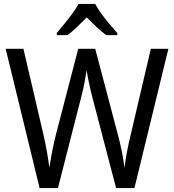

<svg xmlns="http://www.w3.org/2000/svg" viewBox="-20 -964 893 984"><path d="M843 -714 669 0H575L454 -463Q445 -497 436.5 -537Q428 -577 424 -604Q421 -583 413.5 -543Q406 -503 395 -462L277 0H183L9 -714H100L202 -277Q224 -179 233 -104Q239 -145 248 -191Q257 -237 268 -280L381 -714H468L583 -278Q595 -234 604 -189.5Q613 -145 618 -104Q623 -145 631.5 -189.5Q640 -234 651 -278L753 -714ZM468 -944Q479 -922 499 -894.5Q519 -867 541 -841Q563 -815 581 -795V-784H525Q501 -801 475.5 -825Q450 -849 425 -875Q399 -849 374 -825Q349 -801 326 -784H271V-795Q289 -816 310.5 -842.5Q332 -869 351.5 -895.5Q371 -922 383 -944Z"/></svg>

Font: Noto Sans Gujarati SemiCondensed
Style: Regular
Weight: 400
Width: 4
Designer: Jelle Bosma - Monotype Design Team, Universal Thirst
Foundry: Monotype Imaging Inc.
Version: Version 2.106; ttfautohint (v1.8.4.7-5d5b)